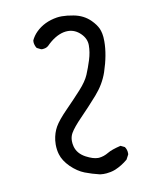

<svg xmlns="http://www.w3.org/2000/svg" viewBox="-79 -756 657 805"><g transform="rotate(-10 250.0 -354.0)"><path d="M252.9 -629.4Q283.7 -629.4 307.6 -605.5Q329.6 -583.5 329.6 -555.7Q329.6 -525.9 319.6 -494.1Q309.6 -462.4 298.3 -435.5Q287.1 -408.7 257.1 -375.7Q227.1 -342.8 190.4 -305.4Q153.8 -268.1 139.6 -243.2Q125.5 -218.3 121.6 -187Q120.6 -177.2 120.6 -169.9Q120.6 -147 126.5 -127.4Q134.8 -99.1 162.1 -71.8Q189.9 -44.9 219.5 -33.4Q249 -22 282.2 -14.2Q290.5 -13.2 296.4 -13.2Q302.2 -13.2 309.8 -13.7Q317.4 -14.2 327.9 -16.4Q338.4 -18.6 348.1 -22.5Q377 -34.7 401.9 -55.7L412.6 -75.7Q413.1 -78.1 413.1 -80.6Q413.1 -96.7 404.3 -108.9L387.2 -117.2Q348.1 -107.9 330.6 -97.2Q311 -85.4 290 -83.5Q287.6 -83.5 285.2 -83.5Q265.1 -83.5 235.4 -99.1Q201.2 -117.2 192.9 -149.4Q189.9 -161.1 189.9 -172.4Q189.9 -190.4 198.2 -205.1Q211.4 -228 246.6 -263.9Q281.7 -299.8 319.3 -342.3Q356.4 -384.3 373 -433.1Q396.5 -503.4 396.5 -560.5Q396.5 -580.6 393.8 -593.3Q391.1 -606 387.2 -615.2Q378.4 -634.3 359.4 -653.3Q331.1 -681.6 288.6 -689.5Q260.7 -694.8 239.3 -694.8Q227.5 -694.8 218.3 -693.4Q162.6 -684.6 127.4 -649.4Q112.8 -634.8 104 -616.2Q103.5 -613.8 103.5 -609.1Q103.5 -604.5 105.5 -597.2Q107.4 -589.8 112.3 -582.5L129.9 -573.7Q132.8 -573.2 135.7 -573.2Q138.7 -573.2 143.1 -574.2Q153.3 -575.7 161.1 -582.5Q197.3 -619.1 234.4 -627.4Q244.1 -629.4 252.9 -629.4Z"/></g></svg>

Font: Bakudai
Style: Light
Weight: 300
Version: Version 1.48